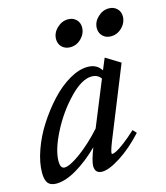

<svg xmlns="http://www.w3.org/2000/svg" viewBox="-109 -779 753 873"><g transform="rotate(-15 267.5 -342.5)"><path d="M461.9 -571.3Q439 -571.3 423.8 -585.9Q408.7 -600.6 408.7 -623Q408.7 -652.3 431.9 -674.6Q455.1 -696.8 483.9 -696.8Q507.3 -696.8 522.2 -682.4Q537.1 -668 537.1 -646Q537.1 -616.2 514.6 -593.8Q492.2 -571.3 461.9 -571.3ZM270.5 -571.3Q247.1 -571.3 231.9 -585.9Q216.8 -600.6 216.8 -623Q216.8 -652.3 240 -674.6Q263.2 -696.8 292 -696.8Q315.4 -696.8 330.3 -682.4Q345.2 -668 345.2 -646Q345.2 -616.2 323 -593.8Q300.8 -571.3 270.5 -571.3ZM48.8 11.2Q22 11.2 10 -3.9Q-2 -19 -2 -53.2Q-2 -100.6 18.3 -158.2Q38.6 -215.8 72.8 -268.8Q106.9 -321.8 148.2 -366.5Q189.5 -411.1 235.6 -438Q281.7 -464.8 321.8 -464.8Q365.7 -464.8 386.2 -431.2L408.7 -485.4L477.1 -443.4L354 -138.2Q326.2 -71.3 326.2 -57.6Q326.2 -53.2 329.1 -53.2Q335.4 -53.2 348.4 -59.3Q361.3 -65.4 387.5 -85Q413.6 -104.5 445.8 -134.3L461.4 -117.2Q406.7 -57.6 351.8 -22.5Q296.9 12.7 264.6 12.7Q230.5 12.7 230.5 -22.9Q230.5 -45.9 253.4 -105Q200.2 -52.7 146.2 -20.8Q92.3 11.2 48.8 11.2ZM84 -84.5Q84 -49.8 104 -49.8Q128.9 -49.8 181.2 -88.1Q233.4 -126.5 285.6 -184.6L372.1 -396.5Q357.4 -418 328.6 -418Q282.2 -418 223.4 -356.9Q164.6 -295.9 124.3 -216.6Q84 -137.2 84 -84.5Z"/></g></svg>

Font: Elstob 6pt Medium
Style: Italic
Weight: 500
Italic angle: -20°
Designer: Peter S. Baker
Version: Version 1.015